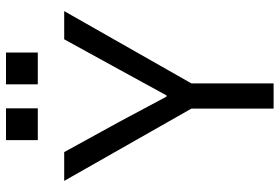

<svg xmlns="http://www.w3.org/2000/svg" viewBox="-166 -766 932 640"><g transform="rotate(-90 300.0 -446.0)"><path d="M258 0V-274L17 -698H113L213 -516L298 -357H302L389 -516L489 -698H583L342 -274V0ZM445 -892V-786H339V-892ZM259 -892V-786H153V-892Z"/></g></svg>

Font: iA Writer Quattro V
Style: Regular
Weight: 400
Designer: Mike Abbink, Paul van der Laan, Pieter van Rosmalen, Oliver Reichenstein
Foundry: Information Architects Inc.
Version: Version 2.000